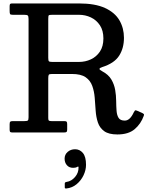

<svg xmlns="http://www.w3.org/2000/svg" viewBox="-20 -770 857 1116"><path d="M815.5 -96.5Q799 -50 762.8 -19.2Q726.5 11.5 662.5 11.5Q612 11.5 585.8 -7.5Q559.5 -26.5 549 -58Q538.5 -89.5 536 -127Q533.5 -164.5 530.5 -202Q527.5 -239.5 516.2 -270.8Q505 -302 477.8 -321Q450.5 -340 398 -340H283Q266.5 -340 263.5 -335.2Q260.5 -330.5 260.5 -314.5V-83.5Q260.5 -72 264.2 -69Q268 -66 280 -66H354Q364.5 -66 367.5 -62.5Q370.5 -59 370.5 -47.5V-17.5Q370.5 -6.5 367 -3.2Q363.5 0 352 0H52Q42 0 39 -3.2Q36 -6.5 36 -16.5V-48Q36 -59.5 39.8 -62.8Q43.5 -66 54 -66H121Q137 -66 141.5 -69.5Q146 -73 146 -88.5V-659.5Q146 -676 141.2 -680Q136.5 -684 121 -684H54.5Q41 -684 38.5 -688.5Q36 -693 36 -707V-732.5Q36 -743 38.5 -746.5Q41 -750 51 -750H439Q533 -750 590.5 -723.5Q648 -697 674.2 -651.8Q700.5 -606.5 700.5 -550.5Q700.5 -489.5 672.2 -445.8Q644 -402 574 -380Q559 -375 558.2 -369.8Q557.5 -364.5 574.5 -355.5Q610.5 -336.5 627.2 -308Q644 -279.5 649.5 -247.2Q655 -215 655.2 -183.5Q655.5 -152 657.5 -126Q659.5 -100 669.5 -84.5Q679.5 -69 705.5 -69Q735.5 -69 757.5 -117Q761 -124 764 -127.2Q767 -130.5 775.5 -127L804 -114.5Q812.5 -110.5 815.5 -107.2Q818.5 -104 815.5 -96.5ZM284 -410H439Q476 -410 508.2 -425Q540.5 -440 560.8 -470.2Q581 -500.5 581 -546.5Q581 -592.5 560.8 -623Q540.5 -653.5 508.2 -668.8Q476 -684 439 -684H283.5Q266.5 -684 263.5 -680.8Q260.5 -677.5 260.5 -660V-434Q260.5 -418 264.2 -414Q268 -410 284 -410ZM355.5 152Q355.5 128.5 373.2 113Q391 97.5 416.5 97.5Q443.5 97.5 461.8 119.2Q480 141 480 188Q480 218.5 465.5 249Q451 279.5 425.2 300.8Q399.5 322 366 325.5Q361 326 358.8 325Q356.5 324 356.5 318.5V296.5Q356.5 289 366.5 287.5Q395 283.5 416.2 258.8Q437.5 234 436.5 201.5Q436 195.5 428 200.5Q420 205.5 405 205.5Q382 205.5 368.8 190.2Q355.5 175 355.5 152Z"/></svg>

Font: Besley* Medium
Style: Regular
Weight: 500
Designer: Owen Earl
Foundry: indestructible type*
Version: Version 3.000; ttfautohint (v1.8.3)